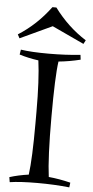

<svg xmlns="http://www.w3.org/2000/svg" viewBox="-60 -920 465 963"><g transform="rotate(5 172.5 -438.5)"><path d="M218 -616Q207 -541 207 -336Q207 -131 220 -35Q273 -30 330 -16L327 8Q253 0 166.5 0Q80 0 27 8L23 -17Q68 -31 119 -38Q130 -120 130 -296V-355Q130 -517 117 -613Q66 -620 21 -634L25 -659Q78 -651 164.5 -651Q251 -651 325 -659L328 -635Q271 -621 218 -616ZM335 -715 174 -790 13 -715 3 -734Q95 -792 164 -885H184Q253 -792 345 -734Z"/></g></svg>

Font: Almendra
Style: Regular
Weight: 400
Designer: Ana Sanfelippo
Foundry: Ana Sanfelippo
Version: Version 1.004